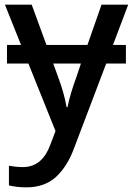

<svg xmlns="http://www.w3.org/2000/svg" viewBox="-20 -559 567 819"><path d="M69.8 -367.2H9.8V-288.1H101.1L216.8 0L194.8 58.1C173.8 115.2 138.2 153.8 77.1 153.8C54.2 153.8 31.2 150.4 18.1 147.9V231.9C35.2 235.8 58.6 240.2 91.8 240.2C144 240.2 186 225.6 218.8 195.8C251 166 276.9 125 295.9 73.2L433.1 -288.1H517.1V-367.2H461.9L526.9 -539.1H413.1L353 -367.2H178.2L115.2 -539.1H1ZM264.2 -102.1C256.8 -143.1 244.6 -186.5 227.1 -232.9L207 -288.1H325.2L307.1 -233.9C289.6 -186.5 274.4 -136.7 268.1 -102.1Z"/></svg>

Font: Noto Reveo Sans
Style: Regular
Weight: 500
Designer: Monotype Design Team
Foundry: Monotype Imaging Inc.
Version: Version 2.007